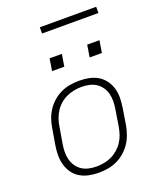

<svg xmlns="http://www.w3.org/2000/svg" viewBox="-162 -995 924 1104"><g transform="rotate(-20 300.0 -443.0)"><path d="M250 8Q250 8 250 8Q250 8 250 8H249Q219 8 190 2Q161 -4 136.5 -18.5Q112 -33 95.5 -56Q79 -79 71 -107Q63 -135 63 -165Q63 -195 68 -226L85 -326Q89 -353 98.5 -380Q108 -407 124.5 -431.5Q141 -456 164 -475.5Q187 -495 213.5 -507Q240 -519 268 -523.5Q296 -528 324 -528Q324 -528 324 -528Q324 -528 324 -528Q354 -528 383.5 -522Q413 -516 437 -501.5Q461 -487 478 -464Q495 -441 503 -413Q511 -385 510.5 -355Q510 -325 505 -294L489 -194Q484 -167 474.5 -140Q465 -113 448.5 -88.5Q432 -64 409 -44.5Q386 -25 359.5 -13Q333 -1 305 3.5Q277 8 250 8ZM250 -30Q273 -30 296.5 -34.5Q320 -39 341.5 -49Q363 -59 382 -75.5Q401 -92 414.5 -112.5Q428 -133 435.5 -155.5Q443 -178 447 -201L463 -301Q467 -325 467.5 -349Q468 -373 462.5 -395.5Q457 -418 444 -436.5Q431 -455 412.5 -467.5Q394 -480 370.5 -485Q347 -490 323 -490Q300 -490 277 -485.5Q254 -481 232 -471Q210 -461 191 -444.5Q172 -428 159 -407.5Q146 -387 138 -364.5Q130 -342 127 -319L110 -219Q106 -195 105.5 -171Q105 -147 111 -124.5Q117 -102 129.5 -83.5Q142 -65 161 -52.5Q180 -40 203 -35Q226 -30 250 -30ZM426 -633 438 -707H513L501 -633ZM196 -633 208 -707H283L271 -633ZM216 -856V-894H561V-856Z"/></g></svg>

Font: Iosevka SS04 XLt Ex Obl
Style: Regular
Weight: 200
Width: 7
Italic angle: -9°
Monospace: yes
Designer: Belleve Invis
Foundry: Belleve Invis
Version: Version 19.0.0; ttfautohint (v1.8.4)